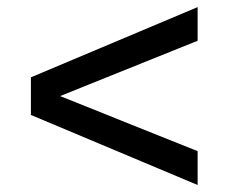

<svg xmlns="http://www.w3.org/2000/svg" viewBox="-20 -530 670 546"><path d="M542 -3.9 67.9 -203.1V-310.1L542 -509.8V-414.1L150.9 -256.8L542 -100.1Z"/></svg>

Font: Archivo Medium
Style: Regular
Weight: 500
Designer: Hector Gatti
Foundry: Omnibus-Type
Version: Version 2.001